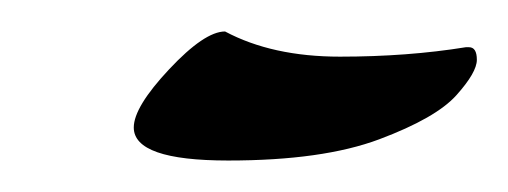

<svg xmlns="http://www.w3.org/2000/svg" viewBox="-20 -237 323 122"><path d="M65 -156Q65 -169 87.5 -193Q110 -217 123 -217Q153 -201 196 -201Q239 -201 276 -207H278Q283 -207 283 -199Q283 -191 270 -176.5Q257 -162 221 -148.5Q185 -135 125 -135Q65 -135 65 -156Z"/></svg>

Font: Condiment
Style: Regular
Weight: 400
Designer: Angel Koziupa, Alejandro Paul
Foundry: Angel Koziupa, Alejandro Paul
Version: Version 1.001